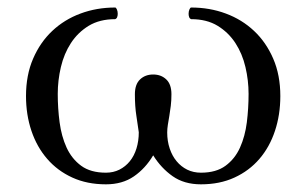

<svg xmlns="http://www.w3.org/2000/svg" viewBox="-20 -474 811 508"><path d="M336.9 -224.6Q336.9 -251 350.6 -263.9Q364.3 -276.9 385.3 -276.9Q406.2 -276.9 419.9 -263.9Q433.6 -251 433.6 -224.6Q433.6 -208.5 431.9 -194.1Q430.2 -179.7 428 -167.2Q425.8 -154.8 424.1 -143.8Q422.4 -132.8 422.4 -123.5Q422.4 -100.6 429 -81.1Q435.5 -61.5 447.3 -47.4Q459 -33.2 475.3 -25.1Q491.7 -17.1 511.7 -17.1Q551.8 -17.1 576.7 -35.4Q601.6 -53.7 615 -83.5Q628.4 -113.3 633.1 -150.4Q637.7 -187.5 637.7 -225.6Q637.7 -261.2 629.4 -296.6Q621.1 -332 602.8 -360.1Q584.5 -388.2 555.7 -405.8Q526.9 -423.3 485.8 -423.3Q481.9 -424.8 480.5 -428.7Q479 -432.6 479 -437.5Q479 -443.8 481.2 -449Q483.4 -454.1 485.8 -454.1Q534.7 -454.1 577.4 -438.2Q620.1 -422.4 652.1 -392.3Q684.1 -362.3 702.9 -318.8Q721.7 -275.4 721.7 -219.7Q721.7 -170.4 707.5 -127.7Q693.4 -85 666.3 -53.5Q639.2 -22 600.3 -4.2Q561.5 13.7 511.7 13.7Q467.3 13.7 436.8 -7.8Q406.2 -29.3 385.3 -63Q364.7 -28.3 334.2 -7.3Q303.7 13.7 260.3 13.7Q210.4 13.7 171.4 -4.2Q132.3 -22 105 -53.5Q77.6 -85 63.2 -127.7Q48.8 -170.4 48.8 -219.7Q48.8 -275.4 67.6 -318.8Q86.4 -362.3 118.4 -392.3Q150.4 -422.4 193.1 -438.2Q235.8 -454.1 284.7 -454.1Q287.1 -454.1 289.3 -449Q291.5 -443.8 291.5 -437.5Q291.5 -432.6 290 -428.7Q288.6 -424.8 284.7 -423.3Q243.7 -423.3 214.8 -405.8Q186 -388.2 167.7 -360.1Q149.4 -332 141.1 -296.6Q132.8 -261.2 132.8 -225.6Q132.8 -187.5 137.7 -150.4Q142.6 -113.3 156.2 -83.5Q169.9 -53.7 194.8 -35.4Q219.7 -17.1 260.3 -17.1Q279.8 -17.1 295.9 -25.1Q312 -33.2 323.5 -47.4Q335 -61.5 341.1 -81.3Q347.2 -101.1 347.2 -124Q344.7 -143.1 340.8 -167.7Q336.9 -192.4 336.9 -224.6Z"/></svg>

Font: Kurinto Book Core
Style: Regular
Weight: 400
Designer: Kurinto was developed by Clint Goss from a range of fonts that are compatible with the SIL Open Font License Version 1.1
Foundry: Clinton F. Goss
Version: Version 2.196; July 25, 2020